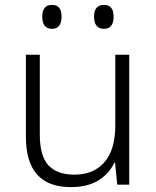

<svg xmlns="http://www.w3.org/2000/svg" viewBox="-20 -756 640 786"><path d="M445 -688Q445 -736 406 -736Q365 -736 365 -688Q365 -638 406 -638Q445 -638 445 -688ZM232 -688Q232 -736 193 -736Q153 -736 153 -688Q153 -638 193 -638Q232 -638 232 -688ZM448 -90H451L460 0H509V-532H452V-243Q452 -143 407.5 -92Q363 -41 285 -41Q214 -41 178.5 -79Q143 -117 143 -205V-532H86V-196Q86 10 270 10Q339 10 383.5 -18Q428 -46 448 -90Z"/></svg>

Font: Noto Sans Mono UI Light
Style: Regular
Weight: 300
Designer: Monotype Design team
Foundry: Monotype Imaging Inc.
Version: 1.000